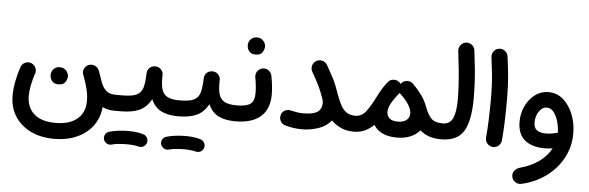

<svg xmlns="http://www.w3.org/2000/svg" viewBox="-55 -839 4068 1325"><g transform="rotate(5 1979.0 -177.0)"><path d="M350.1 262.7Q255.9 262.7 186 228Q116.2 193.4 77.6 132.3Q39.1 71.3 39.1 -8.3Q39.1 -57.6 49.3 -109.9Q59.6 -162.1 76.2 -211.4Q84.5 -232.9 105.5 -242.7Q126.5 -252.4 147.5 -244.1Q168.5 -236.3 178.5 -215.3Q188.5 -194.3 180.2 -172.9Q167 -134.3 158.7 -93.8Q150.4 -53.2 150.4 -18.1Q150.4 62 201.4 107.2Q252.4 152.3 349.6 152.3Q447.3 152.3 500.5 107.4Q553.7 62.5 553.7 -17.1Q553.7 -57.6 542.7 -101.6Q531.7 -145.5 513.2 -192.9Q503.9 -214.4 512.9 -235.4Q522 -256.3 542.5 -265.1Q563.5 -273.9 585 -265.4Q606.4 -256.8 615.7 -235.4Q629.4 -200.7 639.6 -168Q656.2 -119.1 680.7 -98.1Q705.1 -77.1 744.6 -77.1H745.1Q768.1 -77.1 784.2 -61Q800.3 -44.9 800.3 -22Q800.3 0.5 784.2 16.8Q768.1 33.2 745.1 33.2H744.6Q703.1 33.2 664.6 15.6Q658.7 88.9 617.9 144.5Q577.1 200.2 508.5 231.4Q439.9 262.7 350.1 262.7ZM288.1 -175.8Q288.1 -197.8 304.4 -215.6Q320.8 -233.4 346.7 -233.4Q365.2 -233.4 377.9 -225.6Q390.6 -217.8 397.9 -206.5Q407.7 -190.4 407.7 -175.3Q407.7 -157.2 395.3 -136Q382.8 -114.7 347.2 -114.7Q322.8 -114.7 310.3 -125.2Q297.9 -135.7 292.5 -149.4Q288.1 -162.1 288.1 -175.8Z M689.5 -22Q689.5 -44.9 706.1 -61Q722.7 -77.1 745.1 -77.1H793.9Q816.9 -77.1 833.3 -61Q849.6 -44.9 849.6 -22Q849.6 0.5 833.3 16.8Q816.9 33.2 793.9 33.2H745.1Q722.7 33.2 706.1 16.8Q689.5 0.5 689.5 -22Z M738.3 -22Q738.3 -44.9 754.9 -61Q771.5 -77.1 793.9 -77.1Q860.4 -77.1 892.3 -92.5Q924.3 -107.9 934.8 -144.5Q945.3 -181.2 946.8 -243.7Q948.2 -269.5 965.6 -283.7Q982.9 -297.9 1006.3 -296.4Q1029.3 -294.9 1044.4 -277.6Q1059.6 -260.3 1057.6 -237.8Q1055.7 -178.7 1065.7 -143.6Q1075.7 -108.4 1105 -92.8Q1134.3 -77.1 1189.5 -77.1H1189.9Q1212.9 -77.1 1229 -61Q1245.1 -44.9 1245.1 -22Q1245.1 0.5 1229 16.8Q1212.9 33.2 1189.9 33.2H1189.5Q1118.2 33.2 1072 10Q1025.9 -13.2 1001.5 -68.8Q969.7 -11.2 920.2 11Q870.6 33.2 793.9 33.2Q771.5 33.2 754.9 16.8Q738.3 0.5 738.3 -22ZM693.8 236.8Q689 219.2 697.5 203.1Q706.1 187 724.1 181.2Q751.5 172.9 787.4 168.5Q823.2 164.1 858.4 164.1Q893.1 164.1 921.1 168.5Q949.2 172.9 968.8 180.7Q986.8 190.4 991.9 210Q997.1 229.5 985.8 246.1Q976.6 259.3 963.4 263.9Q950.2 268.6 936 265.1Q921.9 261.2 900.6 258.8Q879.4 256.3 858.4 256.3Q825.2 256.3 796.6 259Q768.1 261.7 749.5 267.6Q731.9 272.5 715.6 263.2Q699.2 253.9 693.8 236.8Z M1134.3 -22Q1134.3 -44.9 1150.9 -61Q1167.5 -77.1 1189.9 -77.1Q1256.3 -77.1 1288.3 -92.5Q1320.3 -107.9 1330.8 -144.5Q1341.3 -181.2 1342.8 -243.7Q1344.2 -269.5 1361.6 -283.7Q1378.9 -297.9 1402.3 -296.4Q1425.3 -294.9 1440.4 -277.6Q1455.6 -260.3 1453.6 -237.8Q1451.7 -178.7 1461.7 -143.6Q1471.7 -108.4 1501 -92.8Q1530.3 -77.1 1585.4 -77.1H1585.9Q1608.9 -77.1 1625 -61Q1641.1 -44.9 1641.1 -22Q1641.1 0.5 1625 16.8Q1608.9 33.2 1585.9 33.2H1585.4Q1514.2 33.2 1468 10Q1421.9 -13.2 1397.5 -68.8Q1365.7 -11.2 1316.2 11Q1266.6 33.2 1189.9 33.2Q1167.5 33.2 1150.9 16.8Q1134.3 0.5 1134.3 -22ZM1089.8 236.8Q1085 219.2 1093.5 203.1Q1102.1 187 1120.1 181.2Q1147.5 172.9 1183.3 168.5Q1219.2 164.1 1254.4 164.1Q1289.1 164.1 1317.1 168.5Q1345.2 172.9 1364.7 180.7Q1382.8 190.4 1387.9 210Q1393.1 229.5 1381.8 246.1Q1372.6 259.3 1359.4 263.9Q1346.2 268.6 1332 265.1Q1317.9 261.2 1296.6 258.8Q1275.4 256.3 1254.4 256.3Q1221.2 256.3 1192.6 259Q1164.1 261.7 1145.5 267.6Q1127.9 272.5 1111.6 263.2Q1095.2 253.9 1089.8 236.8Z M1530.8 -22Q1530.8 -44.9 1547.1 -61Q1563.5 -77.1 1585.9 -77.1Q1651.4 -77.1 1679.7 -97.2Q1708 -117.2 1708 -172.9Q1708 -192.4 1705.1 -222.9Q1702.1 -253.4 1696.3 -284.2Q1693.4 -306.6 1707.3 -325Q1721.2 -343.3 1743.7 -346.7Q1766.6 -350.1 1784.7 -336.2Q1802.7 -322.3 1806.6 -299.8Q1813.5 -263.7 1816.9 -230.5Q1820.3 -197.3 1820.3 -172.4Q1820.3 -72.3 1760.5 -19.5Q1700.7 33.2 1585.9 33.2Q1563.5 33.2 1547.1 16.8Q1530.8 0.5 1530.8 -22ZM1625.5 -499Q1625.5 -521 1641.8 -538.8Q1658.2 -556.6 1684.1 -556.6Q1702.6 -556.6 1715.3 -548.8Q1728 -541 1735.4 -529.8Q1745.1 -513.7 1745.1 -498.5Q1745.1 -480.5 1732.7 -459.2Q1720.2 -438 1684.6 -438Q1660.2 -438 1647.7 -448.5Q1635.3 -459 1629.9 -472.7Q1625.5 -485.4 1625.5 -499Z M1893.6 -37.1Q1899.9 -59.1 1919.4 -69.6Q1939 -80.1 1961.9 -74.7Q1984.9 -68.8 2005.6 -65.7Q2026.4 -62.5 2049.8 -62.5Q2118.2 -62.5 2147 -83.7Q2175.8 -105 2175.8 -145Q2175.8 -155.8 2172.9 -166.5Q2169.4 -175.8 2165.5 -187Q2151.9 -227.5 2132.8 -265.9Q2113.8 -304.2 2085.9 -352.5Q2074.2 -372.6 2079.8 -395Q2085.4 -417.5 2105 -429.2Q2124.5 -440.9 2147 -435.5Q2169.4 -430.2 2181.2 -410.2Q2209 -362.3 2230.7 -320.3Q2252.4 -278.3 2270.5 -223.1Q2287.1 -176.3 2304 -143.8Q2320.8 -111.3 2344.7 -94.5Q2368.7 -77.6 2406.2 -77.1H2406.7Q2429.7 -77.1 2445.8 -61Q2461.9 -44.9 2461.9 -22Q2461.9 0.5 2445.8 16.8Q2429.7 33.2 2406.7 33.2H2406.2Q2353.5 33.2 2315.4 15.1Q2277.3 -2.9 2250 -30.8Q2215.3 12.2 2159.7 30Q2104 47.9 2049.8 47.9Q2017.1 47.9 1991 44.2Q1964.8 40.5 1931.6 31.2Q1909.7 25.9 1898.7 5.4Q1887.7 -15.1 1893.6 -37.1Z M2351.6 -22Q2351.6 -44.9 2367.9 -61Q2384.3 -77.1 2406.7 -77.1Q2452.1 -77.1 2481.7 -116.9Q2511.2 -156.7 2541 -216.8Q2556.6 -248.5 2574.5 -277.6Q2592.3 -306.6 2610.4 -328.1L2611.8 -329.6Q2626 -346.7 2649.2 -347.9Q2672.4 -349.1 2689.5 -334.5Q2695.3 -329.6 2699.7 -323.2Q2702.6 -328.1 2707 -332Q2723.6 -347.7 2746.8 -347.4Q2770 -347.2 2785.6 -331.1Q2788.6 -327.6 2791.5 -324.7Q2813 -303.2 2830.1 -281.2Q2852.5 -254.4 2866 -230.2Q2879.4 -206.1 2890.1 -176.8Q2909.2 -126 2933.8 -101.6Q2958.5 -77.1 3011.2 -77.1H3011.7Q3034.7 -77.1 3050.8 -61Q3066.9 -44.9 3066.9 -22Q3066.9 0.5 3050.8 16.8Q3034.7 33.2 3011.7 33.2H3011.2Q2960.4 33.2 2924.6 19.8Q2888.7 6.3 2863.8 -16.1Q2839.4 14.2 2799.1 31Q2758.8 47.9 2705.6 47.9Q2645.5 47.9 2605.2 28.3Q2564.9 8.8 2544.9 -25.9Q2518.6 -0.5 2484.6 16.4Q2450.7 33.2 2406.7 33.2Q2384.3 33.2 2367.9 16.8Q2351.6 0.5 2351.6 -22ZM2626 -124Q2626 -96.7 2644.3 -79.6Q2662.6 -62.5 2702.6 -62.5Q2742.2 -62.5 2762.9 -79.8Q2783.7 -97.2 2783.7 -125Q2783.7 -179.2 2707.5 -252L2706.1 -253.4Q2702.1 -256.8 2698.7 -260.7Q2697.3 -258.8 2695.8 -256.8Q2682.6 -241.7 2667.7 -220.7Q2652.8 -199.7 2642.1 -180.2Q2626 -148.4 2626 -124Z M2956.5 -22Q2956.5 -44.9 2972.9 -61Q2989.3 -77.1 3011.7 -77.1Q3062.5 -77.1 3082.3 -120.4Q3102.1 -163.6 3102.1 -249Q3102.1 -294.9 3099.6 -340.8Q3097.2 -386.7 3091.6 -444.6Q3085.9 -502.4 3076.2 -584Q3073.7 -606.4 3087.6 -625Q3101.6 -643.6 3124 -646.5Q3146.5 -649.4 3165 -635.5Q3183.6 -621.6 3186.5 -598.6Q3195.3 -529.8 3200.7 -475.1Q3206.1 -420.4 3208.5 -371.1Q3210.9 -321.8 3210.9 -268.6Q3210.9 -111.3 3166.3 -39.1Q3121.6 33.2 3011.7 33.2Q2989.3 33.2 2972.9 16.8Q2956.5 0.5 2956.5 -22Z M3308.1 -562Q3305.2 -584.5 3319.3 -603Q3333.5 -621.6 3356 -624.5Q3378.4 -627.4 3396.7 -613.5Q3415 -599.6 3418 -576.7Q3426.8 -513.7 3431.6 -465.1Q3436.5 -416.5 3438.5 -369.9Q3440.4 -323.2 3440.4 -265.1Q3440.4 -197.3 3438 -127Q3435.5 -56.6 3430.2 3.9Q3428.2 26.4 3410.6 41.5Q3393.1 56.6 3370.1 54.7Q3347.7 52.7 3332.5 35.2Q3317.4 17.6 3319.3 -4.9Q3324.7 -65.4 3327.1 -135Q3329.6 -204.6 3329.6 -270.5Q3329.6 -324.7 3327.6 -366.9Q3325.7 -409.2 3321 -454.3Q3316.4 -499.5 3308.1 -562Z M3721.2 -356Q3780.8 -356 3824.5 -317.6Q3868.2 -279.3 3892.3 -217.8Q3916.5 -156.2 3916.5 -85.4Q3916.5 -12.7 3890.6 50Q3864.7 112.8 3819.1 162.1Q3773.4 211.4 3714.4 244.4Q3655.3 277.3 3588.4 291.5Q3565.9 295.9 3546.6 282.7Q3527.3 269.5 3523.4 247.6Q3519 224.6 3532.5 206.5Q3545.9 188.5 3567.4 182.1Q3645.5 161.1 3700.4 121.6Q3755.4 82 3783.2 28.3Q3754.4 32.7 3728.5 32.7Q3639.2 32.7 3589.6 -9Q3540 -50.8 3540 -135.7Q3540 -194.3 3564 -244.4Q3587.9 -294.4 3628.9 -325.2Q3669.9 -356 3721.2 -356ZM3643.6 -140.1Q3643.6 -101.6 3665.5 -85.7Q3687.5 -69.8 3727.5 -69.8Q3747.1 -69.8 3766.1 -72.8Q3785.2 -75.7 3802.2 -80.1Q3806.2 -81.1 3809.6 -81.1V-81.5Q3809.6 -117.7 3799.1 -156.5Q3788.6 -195.3 3768.6 -221.9Q3748.5 -248.5 3718.8 -248.5Q3697.3 -248.5 3680.2 -232.4Q3663.1 -216.3 3653.3 -191.7Q3643.6 -167 3643.6 -140.1Z"/></g></svg>

Font: Mikhak-FD SemiBold
Style: Regular
Weight: 600
Designer: Amin Abedi
Version: Version 3.2